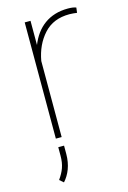

<svg xmlns="http://www.w3.org/2000/svg" viewBox="-114 -593 561 843"><g transform="rotate(-15 167.0 -171.5)"><path d="M319.8 -532.7C311.5 -536.1 298.8 -538.1 282.7 -538.1C196.3 -538.1 139.6 -492.2 110.4 -418.5V-528.3H84V0H110.4V-345.7C118.7 -393.1 137.2 -433.1 166 -464.8C194.8 -496.6 233.4 -512.2 282.7 -512.2C294.9 -512.2 306.6 -510.7 316.9 -509.3ZM84.5 39.1V77.6C84.5 120.1 73.7 146.5 50.8 179.2L68.8 194.8C93.8 167 110.8 127.9 110.8 76.7V39.1Z"/></g></svg>

Font: Vazirmatn Thin
Style: Regular
Weight: 100
Designer: Saber Rastikerdar
Foundry: Saber Rastikerdar
Version: Version 33.003